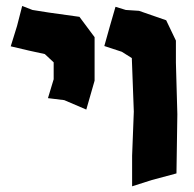

<svg xmlns="http://www.w3.org/2000/svg" viewBox="-20 -617 662 655"><path d="M374 -593.8 354.5 -526.4 335.9 -460 395.5 -440.4 429.7 -418.9 436.5 -236.3 430.7 -85.9V18.6L498 -2.9L582 -25.4L585 -227.5L580.1 -403.3V-478.5L546.9 -547.9L454.1 -580.1L409.2 -583ZM55.7 -596.7 38.1 -528.3 16.6 -459 79.1 -444.3 132.8 -432.6 163.1 -404.3V-346.7L143.6 -282.2L199.2 -275.4L274.4 -243.2L302.7 -341.8V-490.2L251 -559.6L146.5 -574.2L90.8 -583Z"/></svg>

Font: MaokenAssortedSans-TC
Style: Regular
Weight: 500
Version: Version 0.83